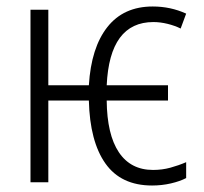

<svg xmlns="http://www.w3.org/2000/svg" viewBox="-20 -562 628 592"><path d="M449 10Q353 10 305 -58Q257 -126 254 -252H129V0H74V-532H129V-299H254Q261 -415 311 -478.5Q361 -542 451 -542Q506 -542 554 -520L537 -474Q519 -483 496.5 -488.5Q474 -494 453 -494Q318 -494 309 -299H498V-252H309Q310 -147 346.5 -92.5Q383 -38 452 -38Q480 -38 505.5 -45Q531 -52 554 -62V-13Q535 -3 507 3.5Q479 10 449 10Z"/></svg>

Font: Noto Sans Condensed Light
Style: Regular
Weight: 300
Width: 3
Designer: Monotype Design Team
Foundry: Monotype Imaging Inc.
Version: Version 2.013; ttfautohint (v1.8.4.7-5d5b)